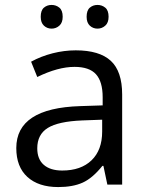

<svg xmlns="http://www.w3.org/2000/svg" viewBox="-20 -748 596 778"><path d="M415 0 399 -76H395Q355 -26 315 -8Q275 10 216 10Q136 10 91 -31Q46 -72 46 -148Q46 -310 305 -318L396 -321V-354Q396 -417 369 -447Q342 -477 282 -477Q215 -477 131 -436L106 -498Q146 -520 193 -532Q240 -544 287 -544Q383 -544 429 -501.5Q475 -459 475 -365V0ZM232 -57Q308 -57 351 -98.5Q394 -140 394 -215V-263L313 -260Q216 -256 173.5 -229.5Q131 -203 131 -147Q131 -103 157.5 -80Q184 -57 232 -57ZM145 -680Q145 -706 158 -717Q171 -728 189 -728Q207 -728 220.5 -717Q234 -706 234 -680Q234 -656 220.5 -644Q207 -632 189 -632Q171 -632 158 -644Q145 -656 145 -680ZM331 -680Q331 -706 344 -717Q357 -728 375 -728Q393 -728 406.5 -717Q420 -706 420 -680Q420 -656 406.5 -644Q393 -632 375 -632Q357 -632 344 -644Q331 -656 331 -680Z"/></svg>

Font: Stephens Clock
Style: Regular
Weight: 400
Designer: Peter Wiegel (catfonts.de) with slight modifications by DT1.org
Version: Version 0.9.1